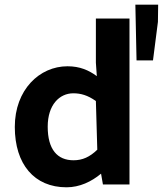

<svg xmlns="http://www.w3.org/2000/svg" viewBox="-20 -785 693 817"><path d="M410 -46 418 0H531V-706H388V-518L392 -461C358 -486 320 -503 267 -503C148 -503 43 -403 43 -245C43 -86 126 12 263 12C319 12 369 -12 410 -46ZM388 -355 394 -148C362 -117 331 -103 293 -103C224 -103 183 -149 183 -246C183 -339 233 -388 292 -388C323 -388 353 -380 388 -355ZM653 -765H556L561 -528H631L652 -692Z"/></svg>

Font: Falling Sky
Style: SeBd
Weight: 600
Designer: Paul D. Hunt
Foundry: Adobe Systems Incorporated
Version: Version 1.02